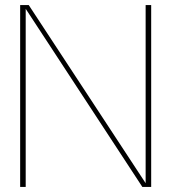

<svg xmlns="http://www.w3.org/2000/svg" viewBox="-20 -742 723 762"><path d="M580 0V-722H558V-15L94 -722H60V0H82V-707L545 0Z"/></svg>

Font: Perun Thin
Style: Regular
Weight: 100
Foundry: Copyright (c) Stefan Peev, Context Ltd, 2016
Version: Version 1.089